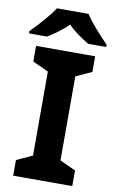

<svg xmlns="http://www.w3.org/2000/svg" viewBox="-118 -987 626 1040"><g transform="rotate(10 195.0 -467.0)"><path d="M282 -934H108C80 -889 20 -824 -17 -787V-774H82C117 -796 159 -824 194 -860C228 -824 273 -795 308 -774H407V-787C371 -823 310 -889 282 -934ZM357 0V-86L270 -126V-588L357 -628V-714H32V-628L119 -588V-126L32 -86V0Z"/></g></svg>

Font: Noto Sans Malayalam
Style: Bold
Weight: 700
Designer: Jelle Bosma - Monotype Design Team
Foundry: Monotype Imaging Inc.
Version: Version 2.104